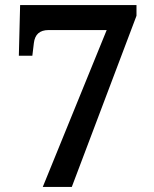

<svg xmlns="http://www.w3.org/2000/svg" viewBox="-20 -734 603 754"><path d="M148 0H262L516 -672V-714H59L54 -515H107L113 -565C117 -598 135 -616 171 -616H399Z"/></svg>

Font: Noto Serif Ethiopic SemiBold
Style: Regular
Weight: 600
Designer: Monotype Design Team
Foundry: Monotype Imaging Inc.
Version: Version 2.102